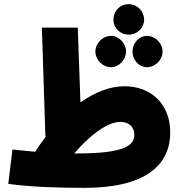

<svg xmlns="http://www.w3.org/2000/svg" viewBox="-20 -893 888 926"><path d="M601 -726C642 -726 675 -759 675 -798C675 -839 642 -873 601 -873C558 -873 527 -839 527 -798C527 -759 558 -726 601 -726ZM388 13C675 13 801 -92 801 -255C801 -389 710 -477 581 -477C510 -477 437 -448 368 -399L355 -760H182L199 -231C182 -209 165 -186 150 -161C118 -164 82 -168 40 -172L20 -6C130 9 266 13 388 13ZM516 -569C554 -569 588 -605 588 -645C588 -683 554 -720 516 -720C474 -720 440 -683 440 -645C440 -605 474 -569 516 -569ZM689 -569C730 -569 764 -605 764 -645C764 -683 730 -720 689 -720C649 -720 619 -683 619 -645C619 -605 649 -569 689 -569ZM561 -305C604 -305 628 -279 628 -242C628 -191 577 -153 356 -153C350 -153 344 -153 338 -153C409 -236 495 -305 561 -305Z"/></svg>

Font: Noto Sans Arabic SemCond Blk
Style: Regular
Weight: 900
Width: 4
Designer: Monotype Design Team, Nadine Chahine, Nizar Qandah and Khaled Hosny
Foundry: Monotype Imaging Inc.
Version: Version 2.012